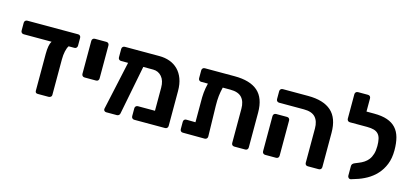

<svg xmlns="http://www.w3.org/2000/svg" viewBox="-61 -1155 3464 1611"><g transform="rotate(15 1671.0 -349.0)"><path d="M299 0Q277 0 277 -22V-342Q277 -422 298 -453H56Q45 -453 38 -460Q31 -467 31 -478V-546Q31 -557 38 -564Q45 -571 56 -571H497Q508 -571 514.5 -564Q521 -557 521 -546V-478Q521 -468 514.5 -460.5Q508 -453 497 -453H446Q434 -435 427 -403Q420 -371 420 -332V-22Q420 -12 411.5 -6Q403 0 393 0Z M643 -235Q632 -235 625 -242Q618 -249 618 -260V-546Q618 -557 625 -564Q632 -571 643 -571H743Q754 -571 760.5 -564Q767 -557 767 -546V-260Q767 -249 760.5 -242Q754 -235 743 -235Z M1096 -448 1013 -25Q1012 -14 1004.5 -7Q997 0 987 0H894Q884 0 877 -7Q870 -14 872 -25L964 -448H903Q892 -448 885 -455Q878 -462 878 -473V-546Q878 -557 885 -564Q892 -571 903 -571H1203Q1252 -571 1293.5 -556Q1335 -541 1365.5 -510.5Q1396 -480 1413 -434.5Q1430 -389 1430 -327V-25Q1430 -14 1423 -7Q1416 0 1405 0H1138Q1127 0 1120 -7Q1113 -14 1113 -25V-93Q1113 -104 1120 -111Q1127 -118 1138 -118H1286V-319Q1286 -380 1256.5 -414Q1227 -448 1182 -448Z M1785 -453Q1775 -412 1771 -375.5Q1767 -339 1768 -290L1774 -25Q1774 -14 1767 -7Q1760 0 1749 0L1559 -1Q1548 -1 1541.5 -8Q1535 -15 1535 -26V-89Q1535 -100 1541.5 -107Q1548 -114 1559 -114L1639 -113V-288Q1638 -332 1641.5 -370.5Q1645 -409 1656 -453H1598Q1587 -453 1580 -460Q1573 -467 1573 -478V-546Q1573 -557 1580 -564Q1587 -571 1598 -571H1857Q1991 -571 2058.5 -512Q2126 -453 2126 -327V-25Q2126 -14 2119.5 -7Q2113 0 2102 0H2007Q1996 0 1989 -6.5Q1982 -13 1982 -24V-322Q1982 -385 1951 -419Q1920 -453 1851 -453Z M2645 0Q2634 0 2627.5 -6.5Q2621 -13 2621 -24V-322Q2621 -385 2590 -419Q2559 -453 2490 -453H2275Q2264 -453 2257 -460Q2250 -467 2250 -478V-546Q2250 -557 2257 -564Q2264 -571 2275 -571H2495Q2629 -571 2697 -510.5Q2765 -450 2765 -322V-25Q2765 -14 2758 -7Q2751 0 2740 0ZM2275 0Q2264 0 2257 -7Q2250 -14 2250 -25V-330Q2250 -341 2257 -348Q2264 -355 2275 -355H2370Q2381 -355 2387.5 -348Q2394 -341 2394 -330V-25Q2394 -14 2387.5 -7Q2381 0 2370 0Z M3020 12Q3010 14 3002 6.5Q2994 -1 2994 -12V-96Q2994 -116 3018 -126L3052 -140Q3075 -149 3095.5 -162.5Q3116 -176 3131.5 -196Q3147 -216 3156 -245.5Q3165 -275 3165 -315Q3165 -351 3159 -376.5Q3153 -402 3138.5 -418Q3124 -434 3100 -441Q3076 -448 3040 -448H3015H3013H2891Q2880 -448 2873 -455Q2866 -462 2866 -473V-685Q2866 -696 2873 -703Q2880 -710 2891 -710H2978Q2989 -710 2995.5 -703Q3002 -696 3002 -685V-571H3068Q3136 -571 3182.5 -555Q3229 -539 3258 -507.5Q3287 -476 3300 -428.5Q3313 -381 3313 -317Q3313 -248 3292 -195.5Q3271 -143 3235.5 -104.5Q3200 -66 3154.5 -40.5Q3109 -15 3061 -1Z"/></g></svg>

Font: Fz Rubik SemBd
Style: Regular
Weight: 600
Designer: Hubert and Fischer
Foundry: Hubert and Fischer
Version: Vit hóa bi FontZin.com